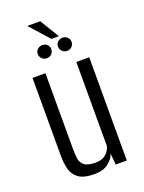

<svg xmlns="http://www.w3.org/2000/svg" viewBox="-139 -790 650 865"><g transform="rotate(-20 185.5 -357.5)"><path d="M162 8Q110 8 85 -10.5Q60 -29 53 -59Q46 -89 46 -123V-495H108V-131Q108 -109 110.5 -87.5Q113 -66 129 -52.5Q145 -39 182 -39Q208 -39 223 -48Q238 -57 246 -69.5Q254 -82 256 -92V-495H318V0H265L260 -54Q252 -30 227.5 -11Q203 8 162 8ZM138 -556Q124 -556 114.5 -565.5Q105 -575 105 -588Q105 -601 114.5 -610Q124 -619 138 -619Q152 -619 161 -610Q170 -601 170 -588Q170 -575 161 -565.5Q152 -556 138 -556ZM235 -556Q221 -556 211.5 -565.5Q202 -575 202 -588Q202 -601 211.5 -610Q221 -619 235 -619Q249 -619 258 -610Q267 -601 267 -588Q267 -575 258 -565.5Q249 -556 235 -556ZM186 -631 104 -723H166L222 -631Z"/></g></svg>

Font: Alumni Sans
Style: Regular
Weight: 400
Designer: Robert E. Leuschke
Foundry: Robert E. Leuschke
Version: Version 1.018